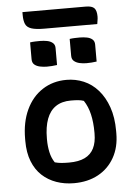

<svg xmlns="http://www.w3.org/2000/svg" viewBox="-62 -977 723 1034"><g transform="rotate(-5 300.0 -460.0)"><path d="M303 -547Q352 -547 396 -528.5Q440 -510 473.5 -472Q507 -434 526.5 -378.5Q546 -323 546 -250V-237Q546 -162 514.5 -106Q483 -50 427 -19.5Q371 11 296 11Q245 11 201 -4.5Q157 -20 124 -50.5Q91 -81 72.5 -128Q54 -175 54 -238V-250Q54 -340 85.5 -407Q117 -474 173.5 -510.5Q230 -547 303 -547ZM317 -434Q268 -434 235.5 -412Q203 -390 187 -347Q171 -304 171 -242V-235Q171 -200 178 -167.5Q185 -135 202 -110Q220 -105 238 -103.5Q256 -102 279 -102Q331 -102 364 -118Q397 -134 413 -166Q429 -198 429 -246V-252Q429 -306 419 -349.5Q409 -393 387 -426Q373 -431 356.5 -432.5Q340 -434 317 -434ZM126 -765Q139 -767 153.5 -767.5Q168 -768 180 -768Q200 -768 218 -764.5Q236 -761 248 -751Q260 -741 260 -723V-631Q247 -629 232 -628Q217 -627 205 -627Q186 -627 167.5 -631Q149 -635 137.5 -645Q126 -655 126 -674ZM340 -765Q353 -767 368 -767.5Q383 -768 394 -768Q414 -768 432.5 -764.5Q451 -761 462.5 -751Q474 -741 474 -723V-631Q461 -629 446.5 -628Q432 -627 419 -627Q400 -627 382 -631Q364 -635 352 -645Q340 -655 340 -674ZM99 -931H441Q475 -931 487.5 -917.5Q500 -904 500 -872Q500 -862 498 -851Q496 -840 495 -832H209Q163 -832 139 -840Q115 -848 107 -866.5Q99 -885 99 -915Q99 -919 99 -923.5Q99 -928 99 -931Z"/></g></svg>

Font: Recursive Monospace Casual SemiBold
Style: Regular
Weight: 600
Version: Version 1.047